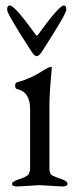

<svg xmlns="http://www.w3.org/2000/svg" viewBox="-20 -677 285 700"><path d="M94.2 -490.2Q5.9 -626 5.9 -641.6Q5.9 -657.2 16.1 -657.2Q33.7 -656.7 110.8 -549.8Q113.8 -544.9 118.2 -549.8Q195.3 -656.7 212.9 -657.2Q221.7 -657.2 221.7 -641.6Q221.7 -626 133.8 -490.2Q122.6 -472.2 113.8 -472.2Q105 -472.2 94.2 -490.2ZM51.8 -24.4Q80.1 -33.2 85 -43Q89.8 -52.7 89.8 -62V-278.8Q89.8 -341.8 43 -352.1Q35.2 -353.5 35.2 -364.3Q35.2 -375 42 -377Q90.8 -389.2 144 -423.8Q168.9 -439 168.9 -429.2Q160.2 -337.4 160.2 -293.9V-62Q160.2 -42 172.9 -36.1Q185.5 -30.3 205.6 -23.4Q226.1 -16.6 226.1 -6.8Q226.1 2.9 206.1 2.9L125 -2L43.9 2.9Q23.9 2.9 23.9 -6.3Q23.9 -15.6 51.8 -24.4Z"/></svg>

Font: EBGaramond
Style: Regular
Weight: 400
Version: Version 000.012g